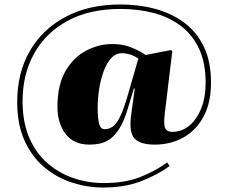

<svg xmlns="http://www.w3.org/2000/svg" viewBox="-20 -623 1026 859"><path d="M441 216Q371 216 302.5 194Q234 172 178.5 125.5Q123 79 90 6.5Q57 -66 57 -167Q57 -297 113.5 -395Q170 -493 274 -548Q378 -603 519 -603Q602 -603 675.5 -583Q749 -563 805 -521Q861 -479 892.5 -413Q924 -347 924 -254Q924 -162 890 -100Q856 -38 799 -7Q742 24 672 24Q608 24 582 -3Q556 -30 567 -111L583 -227H579L552 -138Q535 -81 514.5 -48.5Q494 -16 471.5 -0.5Q449 15 426 19.5Q403 24 380 24Q309 24 273 -24.5Q237 -73 237 -145Q237 -243 273 -305Q309 -367 365.5 -396.5Q422 -426 483 -426Q525 -426 560 -413.5Q595 -401 632 -377L744 -399L751 -395L718 -122Q711 -67 719 -50Q727 -33 750 -33Q793 -33 826.5 -60.5Q860 -88 880 -137.5Q900 -187 900 -253Q900 -342 870.5 -405Q841 -468 788.5 -507.5Q736 -547 667 -565Q598 -583 519 -583Q380 -583 282 -529.5Q184 -476 132.5 -383Q81 -290 81 -171Q81 -75 111.5 -5.5Q142 64 194 108.5Q246 153 310.5 174.5Q375 196 444 196Q538 196 605 170Q672 144 728 104L739 120Q680 162 608 189Q536 216 441 216ZM447 -45Q467 -45 483.5 -56Q500 -67 516.5 -99.5Q533 -132 551 -195L599 -361Q563 -385 525 -385Q498 -385 478 -363.5Q458 -342 444.5 -306Q431 -270 424 -227Q417 -184 417 -141Q417 -93 423.5 -69Q430 -45 447 -45Z"/></svg>

Font: Literata 72pt Black
Style: Regular
Weight: 900
Designer: Latin by Veronika Burian and Jose Scaglione. Greek by Irene Vlachou. Cyrillic by Vera Evstafieva.
Foundry: TypeTogether
Version: Version 3.002